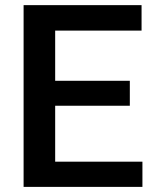

<svg xmlns="http://www.w3.org/2000/svg" viewBox="-20 -731 605 751"><path d="M487.8 -317.4H195.8V-98.6H537.1V0H72.3V-710.9H533.7V-611.3H195.8V-415H487.8Z"/></svg>

Font: Vazir Medium UI
Style: Medium-UI
Weight: 500
Designer: Saber Rastikerdar
Foundry: Saber Rastikerdar
Version: Version 30.0.0